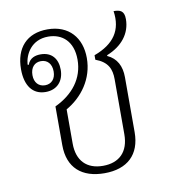

<svg xmlns="http://www.w3.org/2000/svg" viewBox="-70 -640 650 713"><g transform="rotate(-10 254.5 -283.5)"><path d="M268 10C354 10 404 -36 404 -121V-328C404 -370 388 -401 353 -417V-420C411 -443 445 -486 445 -540C445 -572 429 -577 405 -577C416 -504 383 -456 307 -428V-411C353 -394 365 -366 365 -327V-120C365 -53 328 -18 267 -18C206 -18 170 -54 170 -119V-248C230 -282 277 -344 277 -423C277 -499 232 -553 151 -553C73 -553 29 -504 29 -424C29 -362 56 -325 105 -325C148 -325 174 -354 174 -397C174 -438 152 -466 110 -466C92 -466 69 -461 60 -435L56 -437C59 -476 86 -526 149 -526C202 -526 242 -492 242 -423C242 -352 199 -298 131 -266V-120C131 -34 183 10 268 10ZM107 -350C83 -350 67 -367 67 -395C67 -424 83 -441 107 -441C131 -441 147 -424 147 -395C147 -367 131 -350 107 -350Z"/></g></svg>

Font: Noto Serif Thai SemiCondensed ExtraLight
Style: Regular
Weight: 200
Width: 4
Designer: Monotype Design Team
Foundry: Monotype Imaging Inc.
Version: Version 2.002